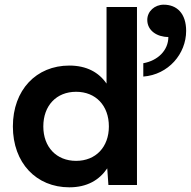

<svg xmlns="http://www.w3.org/2000/svg" viewBox="-20 -790 815 820"><path d="M443 0H565V-760H435V-433C402 -481 350 -510 276 -510C135 -510 35 -406 35 -250C35 -94 135 10 276 10C352 10 404 -21 438 -71ZM305 -103C221 -103 165 -162 165 -250C165 -339 221 -398 305 -398C389 -398 445 -339 445 -250C445 -162 389 -103 305 -103ZM679 -770C641 -770 609 -742 609 -705C609 -659 651 -632 699 -632C699 -575 654 -531 592 -520V-463C699 -471 775 -560 775 -658C775 -732 736 -770 679 -770Z"/></svg>

Font: Goli SemiBold
Style: Regular
Weight: 600
Designer: jaikishan Patel
Foundry: MagicType
Version: Version 1.000;Glyphs 3.2 (3242)